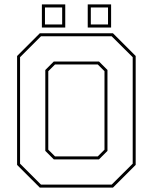

<svg xmlns="http://www.w3.org/2000/svg" viewBox="-20 -851 693 871"><path d="M160.5 0 57.5 -103V-597L160.5 -700H492.5L595.5 -597V-103L492.5 0ZM229.5 -141.5H423.5L454 -172V-528L423.5 -558.5H229.5L199 -528V-172ZM166 -13.5H486.5L582 -108.5V-591.5L486.5 -686.5H166L71 -591.5V-108.5ZM224 -128 185.5 -166.5V-533.5L224 -572H429L467.5 -533.5V-166.5L429 -128ZM378 -726V-831H484V-726ZM170 -726V-831H276V-726ZM184 -740H262V-817H184ZM392 -740H470V-817H392Z"/></svg>

Font: Tourney Thin
Style: Regular
Weight: 100
Designer: Tyler Finck
Foundry: Etcetera Type Co
Version: Version 1.015